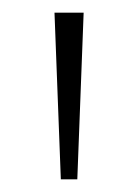

<svg xmlns="http://www.w3.org/2000/svg" viewBox="-20 -725 218 303"><path d="M76 -442 66 -705H112L102 -442Z"/></svg>

Font: Nunito Sans 12pt ExtraLight Condensed
Style: Regular
Weight: 200
Width: 3
Version: Version 3.101;gftools[0.9.27]